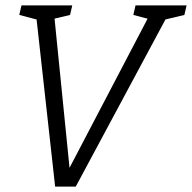

<svg xmlns="http://www.w3.org/2000/svg" viewBox="-20 -687 707 707"><path d="M236 -69 549 -667H617L259 0H183L109 -667H176ZM59 -667H139L127 -612L51 -632ZM479 -667H559L547 -612L471 -632ZM575 -612 587 -667H667L659 -632ZM154 -612 166 -667H246L238 -632Z"/></svg>

Font: Epunda Slab Light
Style: Italic
Weight: 300
Italic angle: -12°
Designer: Simon Atzbach
Foundry: typofactur
Version: Version 1.102